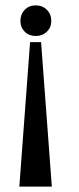

<svg xmlns="http://www.w3.org/2000/svg" viewBox="-20 -524 294 715"><path d="M56 -446Q56 -471 72 -487.5Q88 -504 113 -504Q138 -504 154.5 -487.5Q171 -471 171 -446Q171 -422 154.5 -406Q138 -390 113 -390Q88 -390 72 -406Q56 -422 56 -446ZM133 -367 173 171H52L92 -367Z"/></svg>

Font: Moniqa Paragraph
Style: Bold
Weight: 700
Designer: Rajesh Rajput
Foundry: Rajesh Rajput
Version: Version 1.000